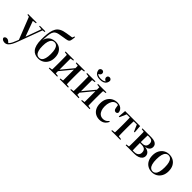

<svg xmlns="http://www.w3.org/2000/svg" viewBox="195 -2103 3678 3678"><g transform="rotate(45 2033.5 -264.0)"><path d="M72 253Q56 253 39 248Q22 243 9 232Q-4 221 -10 203Q-8 184 7.5 172Q23 160 45 160Q64 160 80.5 168.5Q97 177 115 195L137 215L125 224H106Q129 210 147 188Q165 166 181 133Q197 100 214 55L247 -31L248 -37L330 -263L400 -455H430L240 57Q218 117 194 161Q170 205 140.5 229Q111 253 72 253ZM231 26 41 -455H150L284 -90L254 -25ZM5 -436V-455H236V-437L142 -423H86ZM321 -437V-455H471V-436L409 -427H398Z M743 13Q694 13 654 -3Q614 -19 585.5 -54Q557 -89 541.5 -147Q526 -205 526 -289Q526 -369 533 -438Q540 -507 559 -559.5Q578 -612 611 -644Q631 -663 656 -676.5Q681 -690 713.5 -699.5Q746 -709 787 -715Q806 -718 829.5 -721.5Q853 -725 877 -729Q901 -733 919 -735L938 -781L953 -778Q951 -748 948 -722.5Q945 -697 938.5 -678Q932 -659 920 -649Q909 -640 891.5 -634.5Q874 -629 851 -625.5Q828 -622 798 -617Q734 -607 691 -598.5Q648 -590 622 -571Q593 -551 579 -512.5Q565 -474 560 -415.5Q555 -357 551 -278L549 -270Q556 -330 584 -371Q612 -412 655.5 -433Q699 -454 750 -454Q812 -454 858.5 -427.5Q905 -401 932 -350Q959 -299 959 -225Q959 -151 929.5 -97.5Q900 -44 851 -15.5Q802 13 743 13ZM743 -10Q778 -10 802.5 -32Q827 -54 840.5 -101Q854 -148 854 -221Q854 -296 841.5 -341.5Q829 -387 804.5 -409Q780 -431 746 -431Q711 -431 685 -409Q659 -387 645 -340Q631 -293 631 -219Q631 -146 644.5 -99.5Q658 -53 683 -31.5Q708 -10 743 -10Z M1019 0V-19L1110 -32H1156L1246 -19V0ZM1315 0V-19L1404 -32H1451L1542 -19V0ZM1080 0Q1082 -24 1082.5 -60Q1083 -96 1083.5 -135Q1084 -174 1084 -205V-249Q1084 -281 1083.5 -320Q1083 -359 1082.5 -395Q1082 -431 1080 -455H1182V0ZM1162 -61 1145 -100H1161L1280 -244L1399 -388L1410 -348H1399L1280 -204ZM1378 0V-455H1482Q1480 -431 1479 -395Q1478 -359 1477.5 -320Q1477 -281 1477 -249V-205Q1477 -174 1477.5 -135Q1478 -96 1479 -60Q1480 -24 1482 0ZM1019 -436V-455H1246V-436L1156 -423H1110ZM1315 -436V-455H1542V-436L1451 -423H1404Z M1602 0V-19L1693 -32H1739L1829 -19V0ZM1898 0V-19L1987 -32H2034L2125 -19V0ZM1663 0Q1665 -24 1665.5 -60Q1666 -96 1666.5 -135Q1667 -174 1667 -205V-249Q1667 -281 1666.5 -320Q1666 -359 1665.5 -395Q1665 -431 1663 -455H1765V0ZM1745 -61 1728 -100H1744L1863 -244L1982 -388L1993 -348H1982L1863 -204ZM1961 0V-455H2065Q2063 -431 2062 -395Q2061 -359 2060.5 -320Q2060 -281 2060 -249V-205Q2060 -174 2060.5 -135Q2061 -96 2062 -60Q2063 -24 2065 0ZM1602 -436V-455H1829V-436L1739 -423H1693ZM1898 -436V-455H2125V-436L2034 -423H1987ZM1866 -538Q1812 -538 1779 -554.5Q1746 -571 1730.5 -599Q1715 -627 1713 -660Q1719 -682 1734 -692.5Q1749 -703 1767 -703Q1787 -703 1801 -690Q1815 -677 1815 -654Q1815 -633 1801 -617.5Q1787 -602 1758 -589L1749 -607Q1775 -582 1800 -572Q1825 -562 1866 -562Q1907 -562 1932.5 -572Q1958 -582 1983 -607L1974 -589Q1945 -602 1931 -617.5Q1917 -633 1917 -654Q1917 -677 1931 -690Q1945 -703 1965 -703Q1984 -703 1998.5 -692.5Q2013 -682 2019 -660Q2018 -627 2002.5 -599Q1987 -571 1954 -554.5Q1921 -538 1866 -538Z M2399 13Q2338 13 2290 -14Q2242 -41 2215 -93.5Q2188 -146 2188 -221Q2188 -302 2219.5 -357Q2251 -412 2302 -440Q2353 -468 2414 -468Q2458 -468 2490.5 -452.5Q2523 -437 2542 -410.5Q2561 -384 2565 -351Q2562 -331 2550.5 -321Q2539 -311 2519 -311Q2499 -311 2484 -325.5Q2469 -340 2465 -372L2452 -449L2492 -421Q2475 -436 2456 -440Q2437 -444 2420 -444Q2381 -444 2352 -419.5Q2323 -395 2307 -349.5Q2291 -304 2291 -241Q2291 -186 2307 -142Q2323 -98 2355.5 -72.5Q2388 -47 2436 -47Q2462 -47 2483.5 -54.5Q2505 -62 2522.5 -75.5Q2540 -89 2555 -108L2570 -98Q2552 -60 2526.5 -35Q2501 -10 2469 1.5Q2437 13 2399 13Z M2620 -295 2632 -455H3039L3051 -295H3032L2968 -443L3001 -431H2671L2703 -443L2639 -295ZM2714 0V-19L2812 -32H2859L2957 -19V0ZM2782 0Q2784 -24 2785 -60Q2786 -96 2786.5 -135Q2787 -174 2787 -205V-249Q2787 -281 2786.5 -320Q2786 -359 2785 -395Q2784 -431 2782 -455H2889Q2887 -431 2886 -395Q2885 -359 2884.5 -320Q2884 -281 2884 -249V-205Q2884 -174 2884.5 -135Q2885 -96 2886 -60Q2887 -24 2889 0Z M3102 0V-19L3193 -32L3222 -24H3309Q3365 -24 3395 -49.5Q3425 -75 3425 -123Q3425 -158 3411.5 -180Q3398 -202 3372 -212.5Q3346 -223 3307 -223H3240V-247H3304Q3355 -247 3381 -271Q3407 -295 3407 -343Q3407 -390 3381.5 -410.5Q3356 -431 3312 -431H3232L3193 -423L3102 -436V-455H3339Q3397 -455 3432.5 -441Q3468 -427 3484.5 -403.5Q3501 -380 3501 -348Q3501 -317 3485.5 -292.5Q3470 -268 3437 -253Q3404 -238 3353 -237L3350 -241Q3437 -240 3479.5 -208Q3522 -176 3522 -125Q3522 -88 3500 -60Q3478 -32 3435.5 -16Q3393 0 3334 0ZM3163 0Q3165 -24 3165.5 -60Q3166 -96 3166.5 -135Q3167 -174 3167 -205V-249Q3167 -281 3166.5 -320Q3166 -359 3165.5 -395Q3165 -431 3163 -455H3270Q3268 -431 3267 -395Q3266 -359 3265.5 -320Q3265 -281 3265 -249V-205Q3265 -174 3265.5 -135Q3266 -96 3267 -60Q3268 -24 3270 0Z M3820 13Q3757 13 3708 -15Q3659 -43 3630.5 -96.5Q3602 -150 3602 -226Q3602 -302 3631.5 -356Q3661 -410 3710 -439Q3759 -468 3820 -468Q3884 -468 3933 -439.5Q3982 -411 4010 -358Q4038 -305 4038 -229Q4038 -154 4008.5 -99.5Q3979 -45 3930 -16Q3881 13 3820 13ZM3820 -10Q3855 -10 3880 -33Q3905 -56 3918.5 -104.5Q3932 -153 3932 -229Q3932 -305 3918.5 -352.5Q3905 -400 3880 -422.5Q3855 -445 3820 -445Q3786 -445 3760.5 -422Q3735 -399 3721.5 -350.5Q3708 -302 3708 -226Q3708 -151 3721.5 -103Q3735 -55 3760.5 -32.5Q3786 -10 3820 -10Z"/></g></svg>

Font: Source Serif 4 60pt SemiBold
Style: Regular
Weight: 600
Version: Version 4.004;hotconv 1.0.116;makeotfexe 2.5.65601